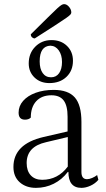

<svg xmlns="http://www.w3.org/2000/svg" viewBox="-20 -897 515 929"><path d="M154 12Q106 12 75.5 -15Q45 -42 45 -89Q45 -200 190 -234L307 -261V-332Q307 -386 288 -411Q269 -436 229 -436Q182 -436 155.5 -407.5Q129 -379 129 -328Q119 -318 101 -318Q70 -318 70 -352Q70 -384 92 -409Q114 -434 152.5 -448Q191 -462 240 -462Q310 -462 342 -425.5Q374 -389 374 -307V-65Q374 -30 401 -30Q412 -30 426 -36Q440 -42 450 -50L456 -27Q441 -9 418 1.5Q395 12 374 12Q311 12 311 -65H308Q280 -28 240 -8Q200 12 154 12ZM184 -27Q260 -27 308 -91V-234L203 -209Q109 -188 109 -108Q109 -70 129 -48.5Q149 -27 184 -27ZM219 -495Q175 -495 147 -522Q119 -549 119 -590Q119 -639 150.5 -671Q182 -703 229 -703Q275 -703 304 -675Q333 -647 333 -603Q333 -555 301.5 -525Q270 -495 219 -495ZM227 -523Q252 -523 266 -543Q280 -563 280 -597Q280 -631 264.5 -653Q249 -675 224 -676Q172 -674 172 -600Q172 -564 186.5 -543.5Q201 -523 227 -523ZM148 -711Q141 -711 135 -716.5Q129 -722 129 -731Q183 -784 213 -814Q243 -844 257.5 -857Q272 -870 278.5 -873.5Q285 -877 290 -877Q303 -877 314 -864Q325 -851 325 -837Q325 -832 321 -827Q317 -822 301 -810.5Q285 -799 248.5 -775.5Q212 -752 148 -711Z"/></svg>

Font: Petrona Light
Style: Regular
Weight: 300
Designer: Ringo R. Seeber
Foundry: Ringo R. Seeber
Version: Version 2.001; ttfautohint (v1.8.3)